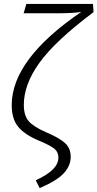

<svg xmlns="http://www.w3.org/2000/svg" viewBox="-20 -756 499 983"><path d="M163 167Q222 140 250.5 111.5Q279 83 279 50Q279 23 259 6Q239 -11 179 -36Q107 -66 73.5 -106.5Q40 -147 40 -218Q40 -452 396 -695Q357 -688 269 -688H101L115 -736H456L459 -694Q263 -547 182.5 -435.5Q102 -324 102 -219Q102 -164 127.5 -135Q153 -106 218 -78Q284 -50 313 -23.5Q342 3 342 47Q342 92 307 130.5Q272 169 183 207Z"/></svg>

Font: Fira Sans Light
Style: Italic
Weight: 300
Italic angle: -8°
Designer: bBox Type GmbH & Carrois Corporate GbR & Edenspiekermann AG
Foundry: bBox Type GmbH & Carrois Corporate GbR & Edenspiekermann AG
Version: Version 4.301